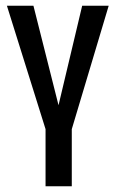

<svg xmlns="http://www.w3.org/2000/svg" viewBox="-20 -646 401 666"><path d="M229 0H138V-198L4 -626H96L183 -281L265 -626H357L229 -198Z"/></svg>

Font: Teko Regular
Style: Regular
Weight: 400
Designer: Manushi Parikh, Jonny Pinhorn
Foundry: Indian Type Foundry
Version: Version 1.105;PS 1.0;hotconv 1.0.78;makeotf.lib2.5.61930; tt